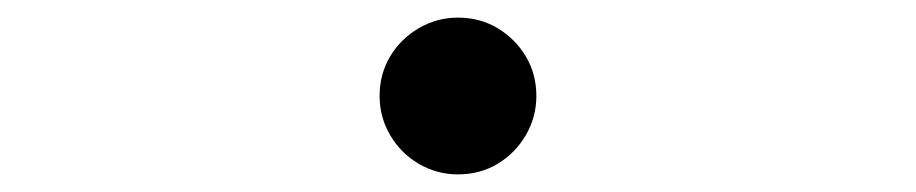

<svg xmlns="http://www.w3.org/2000/svg" viewBox="-20 -489 1040 218"><path d="M500 -469Q525 -469 545 -457Q565 -445 577 -425Q589 -405 589 -380Q589 -356 577 -335.5Q565 -315 545 -303Q525 -291 500 -291Q476 -291 455.5 -303Q435 -315 423 -335.5Q411 -356 411 -380Q411 -405 423 -425Q435 -445 455.5 -457Q476 -469 500 -469Z"/></svg>

Font: Noto Sans TC Thin ExtraLight
Style: Regular
Weight: 250
Version: Version 2.004-H2;hotconv 1.0.118;makeotfexe 2.5.65603